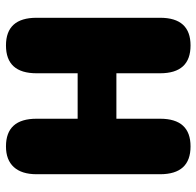

<svg xmlns="http://www.w3.org/2000/svg" viewBox="-28 -636 674 659"><g transform="rotate(-90 309.5 -307.0)"><path d="M387 -519Q387 -624 482.5 -624Q577.5 -624 577.5 -519V-95Q577.5 9.5 482.5 9.5Q387 9.5 387 -95V-245H231V-95Q231 9.5 136 9.5Q40.5 9.5 40.5 -95V-519Q40.5 -570 65 -597Q89.5 -624 136 -624Q231 -624 231 -519V-378H387Z"/></g></svg>

Font: Sono Monospace ExtraBold
Style: Regular
Weight: 800
Version: Version 2.112